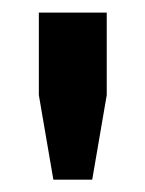

<svg xmlns="http://www.w3.org/2000/svg" viewBox="-20 -820 230 304"><path d="M64.5 -535.5 41.5 -669.5V-800H149V-669.5L126 -535.5Z"/></svg>

Font: Big Shoulders Stencil Display ExtraBold
Style: Regular
Weight: 800
Designer: Patric King
Foundry: XO Type Co
Version: Version 1.000